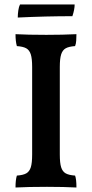

<svg xmlns="http://www.w3.org/2000/svg" viewBox="-20 -831 409 854"><path d="M69 -811H312Q312 -789 302 -759Q185 -759 59 -753Q59 -768 61.5 -785Q64 -802 69 -811ZM55 -626Q49 -647 49 -679Q103 -676 186 -676Q260 -676 320 -679Q320 -664 319 -650Q318 -636 314 -626Q286 -624 272 -616Q258 -608 252 -589Q246 -570 246 -533V-144Q246 -106 252 -87Q258 -68 272 -60Q286 -52 314 -50Q320 -34 320 3Q265 0 189 0Q105 0 49 3Q49 -31 55 -50Q83 -52 97 -60Q111 -68 117 -87Q123 -106 123 -144V-533Q123 -570 117 -589Q111 -608 97 -616Q83 -624 55 -626Z"/></svg>

Font: Vollkorn SC SemiBold
Style: Regular
Weight: 600
Designer: Friedrich Althausen
Foundry: Friedrich Althausen
Version: Version 4.015